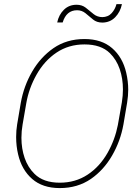

<svg xmlns="http://www.w3.org/2000/svg" viewBox="-20 -912 686 941"><path d="M577.6 -891.6Q569.8 -853.5 544.7 -827.6Q519.5 -801.8 481.9 -801.3Q454.1 -801.3 436 -816.4L398.4 -847.7Q380.4 -861.8 357.9 -861.8Q305.2 -861.8 287.1 -801.8H260.3Q268.1 -839.4 293 -864Q317.9 -888.7 355.5 -888.7Q381.3 -888.7 399.9 -874.5L439 -842.8Q447.3 -835.9 458.5 -832Q469.7 -828.1 481.4 -828.1Q494.6 -828.1 506.6 -833Q518.6 -837.9 527.3 -847.7Q544.4 -866.7 550.8 -891.6ZM585 -302.2Q570.3 -220.2 529.3 -149.4Q488.3 -78.6 425.8 -35.2Q360.4 9.8 272.9 9.8Q189 9.8 137.7 -34.9Q86.4 -79.6 68.8 -155.3Q59.1 -195.8 59.1 -240.7Q59.1 -272.5 64 -302.2L82 -408.7Q96.7 -490.7 137.7 -561.3Q178.7 -631.8 241.7 -675.8Q306.6 -720.7 394 -720.7Q478 -720.7 529.5 -676Q581.1 -631.3 598.6 -555.7Q608.4 -513.7 608.4 -472.2Q608.4 -442.4 603 -408.7ZM577.1 -409.7Q582.5 -443.4 582.5 -473.6Q582.5 -527.3 566.7 -573.5Q550.8 -619.6 518.6 -651.4Q475.1 -694.3 394 -694.3Q316.9 -694.3 257.1 -654.3Q197.3 -614.3 158.7 -545.4Q121.6 -479.5 108.9 -406.7L90.8 -302.2Q85 -269.5 85 -236.8Q85 -183.6 100.8 -137.7Q116.7 -91.8 148.9 -60.1Q192.4 -16.6 272.9 -16.6Q349.6 -16.6 409.2 -55.9Q468.8 -95.2 507.3 -163.1Q543.5 -227.1 557.6 -299.3Z"/></svg>

Font: Mardoto Thin
Style: Italic
Weight: 250
Italic angle: -12°
Designer: Christian Robertson, Vahan Hovhannisyan
Foundry: Google
Version: Version 1.000